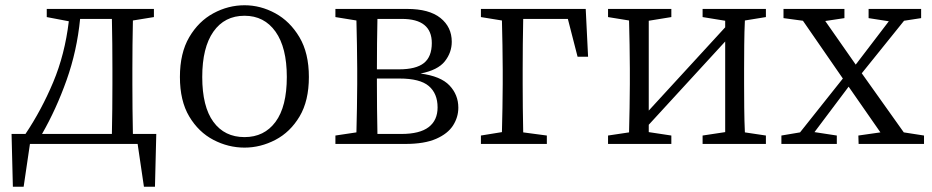

<svg xmlns="http://www.w3.org/2000/svg" viewBox="-20 -548 3549 731"><path d="M140 -38H406Q407 -80 407.5 -134Q408 -188 408 -228V-286Q408 -327 407.5 -381Q407 -435 406 -476H285Q273 -354 233.5 -243Q194 -132 140 -38ZM486 -38H575L570 163H528L504 0H94L70 163H29L24 -38H77Q138 -129 182.5 -235Q227 -341 242 -467L158 -483V-514H566V-483L486 -470Q485 -429 484.5 -377.5Q484 -326 484 -286V-228Q484 -188 484.5 -134Q485 -80 486 -38Z M911 14Q849 14 792.5 -15.5Q736 -45 700.5 -104.5Q665 -164 665 -255Q665 -346 700.5 -406.5Q736 -467 792.5 -497.5Q849 -528 911 -528Q972 -528 1028 -497.5Q1084 -467 1120 -406.5Q1156 -346 1156 -255Q1156 -164 1120.5 -104.5Q1085 -45 1028.5 -15.5Q972 14 911 14ZM911 -26Q986 -26 1029 -84Q1072 -142 1072 -255Q1072 -367 1029 -427.5Q986 -488 911 -488Q835 -488 792.5 -427.5Q750 -367 750 -255Q750 -142 792.5 -84Q835 -26 911 -26Z M1417 -38H1508Q1578 -38 1612 -64Q1646 -90 1646 -139Q1646 -192 1612.5 -220.5Q1579 -249 1501 -249H1415V-228Q1415 -188 1415.5 -134Q1416 -80 1417 -38ZM1510 -476H1417Q1416 -436 1415.5 -383.5Q1415 -331 1415 -284H1499Q1564 -284 1594 -308Q1624 -332 1624 -384Q1624 -476 1510 -476ZM1257 -514H1530Q1614 -514 1657 -479.5Q1700 -445 1700 -389Q1700 -348 1673.5 -314.5Q1647 -281 1581 -268Q1658 -258 1691.5 -222.5Q1725 -187 1725 -138Q1725 -102 1705 -70.5Q1685 -39 1640.5 -19.5Q1596 0 1524 0H1257V-32L1337 -44Q1338 -85 1339 -137Q1340 -189 1340 -228V-286Q1340 -326 1339 -377.5Q1338 -429 1337 -470L1257 -483Z M2142 -476H1972Q1971 -434 1970.5 -380Q1970 -326 1970 -283V-228Q1970 -189 1970.5 -137.5Q1971 -86 1972 -44L2062 -32V0H1811V-32L1891 -45Q1892 -86 1893 -137.5Q1894 -189 1894 -228V-283Q1894 -324 1893 -376.5Q1892 -429 1891 -470L1811 -483V-514H2210L2219 -332H2179Z M2896 -483 2816 -470Q2814 -429 2813.5 -377Q2813 -325 2813 -286V-228Q2813 -189 2813.5 -137.5Q2814 -86 2816 -44L2896 -32V0H2655V-32L2741 -45V-390L2450 -73V-45L2536 -32V0H2295V-32L2375 -44Q2376 -86 2377 -137.5Q2378 -189 2378 -228V-286Q2378 -326 2377 -377.5Q2376 -429 2375 -470L2295 -483V-514H2536V-483L2450 -469V-127L2741 -444V-469L2655 -483V-514H2896Z M3421 -44 3498 -32V0H3249L3248 -32L3332 -44L3211 -218L3081 -45L3166 -32V0H2955V-32L3026 -44L3189 -249L3037 -469L2963 -479V-514H3195V-479L3122 -468L3238 -302L3364 -467L3287 -479V-514H3487V-479L3422 -469L3261 -269Z"/></svg>

Font: Shippori Mincho TTF
Style: Regular
Weight: 400
Version: Version 2.100